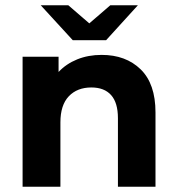

<svg xmlns="http://www.w3.org/2000/svg" viewBox="-20 -711 675 731"><path d="M572 -283V0H429V-261Q429 -320 403 -349Q377 -378 328 -378Q274 -378 242 -344.5Q210 -311 210 -245V0H66V-495H203V-437Q232 -468 274 -485Q316 -502 367 -502Q459 -502 515.5 -447Q572 -392 572 -283ZM505 -691 384 -558H257L135 -691H240L320 -622L400 -691Z"/></svg>

Font: Montserrat Ace
Style: Bold
Weight: 700
Designer: Julieta Ulanovsky
Foundry: Julieta Ulanovsky
Version: Version 1